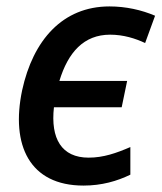

<svg xmlns="http://www.w3.org/2000/svg" viewBox="-20 -568 505 598"><path d="M240 10C297 10 345 -4 386 -24V-110C342 -91 302 -77 256 -77C172 -77 137 -136 148 -234H359L376 -316H165C192 -405 241 -460 323 -460C365 -460 402 -448 432 -434L463 -519C421 -537 372 -548 321 -548C175 -548 83 -443 49 -287C13 -116 72 10 240 10Z"/></svg>

Font: Noto Sans Medium
Style: Italic
Weight: 500
Italic angle: -12°
Designer: Monotype Design Team
Foundry: Monotype Imaging Inc.
Version: Version 2.013